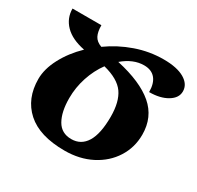

<svg xmlns="http://www.w3.org/2000/svg" viewBox="-156 -903 1122 1094"><g transform="rotate(30 404.5 -356.5)"><path d="M544 -638Q473 -638 406 -581Q569 -545 650.5 -475Q732 -405 732 -290Q732 -206 688.5 -137.5Q645 -69 568 -29.5Q491 10 393 10Q228 10 144 -65.5Q60 -141 60 -270Q60 -335 98 -407.5Q136 -480 202 -544Q116 -561 72 -606Q28 -651 28 -714H218Q218 -671 231 -645.5Q244 -620 279 -607Q354 -661 442.5 -692Q531 -723 624 -723Q712 -723 760.5 -694.5Q809 -666 809 -619Q809 -576 762.5 -548Q716 -520 644 -520Q644 -577 618.5 -607.5Q593 -638 544 -638ZM350 -520Q311 -467 289 -400Q267 -333 267 -263Q267 -173 297.5 -119.5Q328 -66 393 -66Q457 -66 491 -121.5Q525 -177 525 -289Q525 -387 487 -441Q449 -495 350 -520Z"/></g></svg>

Font: Noto Serif Armenian Black
Style: Regular
Weight: 900
Designer: Monotype Design team
Foundry: Monotype Imaging Inc.
Version: Version 1.000